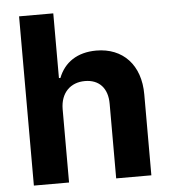

<svg xmlns="http://www.w3.org/2000/svg" viewBox="-52 -774 728 822"><g transform="rotate(-5 312.0 -363.5)"><path d="M211.6 -315.3C212 -385.7 255 -426.8 316.8 -426.8C378.2 -426.8 414.4 -387.4 414.1 -320.3V0H565.3V-347.3C565.7 -475.1 490.4 -552.6 376.8 -552.6C294 -552.6 238.6 -513.5 213.8 -449.2H207.4V-727.3H60.4V0H211.6Z"/></g></svg>

Font: Karasuma Gothic
Style: Bold
Weight: 700
Designer: Rasmus Andersson / Ryoko Nishizuka
Foundry: Genbu
Version: Version 1.00